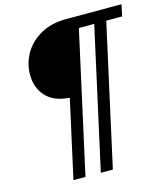

<svg xmlns="http://www.w3.org/2000/svg" viewBox="-130 -854 964 1111"><g transform="rotate(-15 351.5 -298.5)"><path d="M171 157 274 -309Q180 -315 133 -366.5Q86 -418 86 -496Q86 -564 120 -623Q154 -682 218.5 -718Q283 -754 372 -754H703L688 -685H593L407 157H335L521 -685H429L243 157Z"/></g></svg>

Font: Libre Bodoni
Style: Italic
Weight: 400
Italic angle: -13°
Designer: Pablo Impallari, Rodrigo Fuenzalida
Foundry: Impallari Type
Version: Version 2.005;gftools[0.9.23]